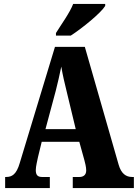

<svg xmlns="http://www.w3.org/2000/svg" viewBox="-20 -951 697 971"><path d="M263 -784V-771H338C397 -809 491 -886 512 -921V-931H350C333 -886 288 -825 263 -784ZM6 0H232V-56H192C168 -56 161 -69 161 -91C161 -110 169 -140 172 -156L191 -234H381L407 -140C410 -129 416 -106 416 -89C416 -64 399 -56 382 -56H348V0H657V-56H648C617 -56 593 -73 580 -118L409 -714H258L80 -127C63 -68 40 -56 11 -56H6ZM210 -298 262 -492C272 -530 281 -572 290 -614C297 -571 307 -530 317 -489L363 -298Z"/></svg>

Font: Noto Serif Hebrew ExtraCondensed Black
Style: Regular
Weight: 900
Width: 2
Designer: Monotype Design Team
Foundry: Monotype Imaging Inc.
Version: Version 2.004